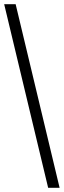

<svg xmlns="http://www.w3.org/2000/svg" viewBox="-20 -780 306 921"><path d="M211 121 0 -760H55L266 121Z"/></svg>

Font: Noto Serif Tamil SemiCondensed
Style: Regular
Weight: 400
Width: 4
Designer: Indian Type Foundry, Tom Grace, and the Monotype Design Team
Foundry: Monotype Imaging Inc.
Version: Version 2.004; ttfautohint (v1.8.4.7-5d5b)